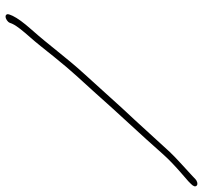

<svg xmlns="http://www.w3.org/2000/svg" viewBox="-40 -656 745 706"><g transform="rotate(90 333.0 -303.5)"><path d="M64.2 34 68.7 23C75.5 8 93.4 -14 119.9 -44C136.9 -63 160.4 -93 191.7 -132C244.6 -198 276.7 -230 323.2 -282C391.8 -360 480.2 -453 545.9 -528C566.2 -551 590.5 -574 619.4 -599C629.2 -608 638.8 -616 647 -623L657.1 -633C666 -642 668.2 -649 662.8 -654C657.4 -659 645.1 -655 639.2 -649L627.7 -638C607.7 -619 560.8 -578 539.5 -555C481.9 -493 438.1 -443 377.8 -379C335.3 -333 294.4 -286 251.9 -240C190.7 -173 148.7 -113 88.2 -45C63.4 -17 47.4 5 38.7 23L34.2 34C30.7 42 33.5 49 41.5 49C49.5 49 60.7 42 64.2 34Z"/></g></svg>

Font: MewTooHand
Style: UltIta
Weight: 400
Designer: Mew Too, Robert Jablonski
Version: Version 0.77